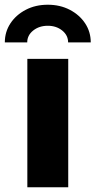

<svg xmlns="http://www.w3.org/2000/svg" viewBox="-61 -796 405 816"><path d="M55.2 0V-545.9H229V0ZM142.1 -775.9Q194.3 -775.9 235.6 -754.4Q276.9 -732.9 300.8 -696.8Q324.7 -660.6 324.7 -615.7H228.5Q228.5 -646 203.4 -666.3Q178.2 -686.5 142.1 -686.5Q105.5 -686.5 80.1 -666.3Q54.7 -646 54.7 -615.7H-40.5Q-40.5 -660.6 -16.6 -696.8Q7.3 -732.9 48.6 -754.4Q89.8 -775.9 142.1 -775.9Z"/></svg>

Font: Inter Extra Bold
Style: Regular
Weight: 800
Designer: Rasmus Andersson
Foundry: rsms
Version: Version 4.000;git-3c8e0fc